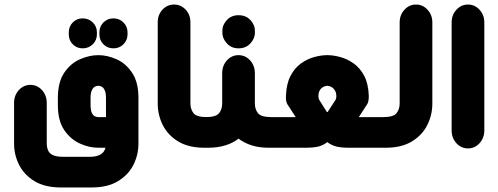

<svg xmlns="http://www.w3.org/2000/svg" viewBox="-20 -651 2196 846"><path d="M344 -438Q318 -438 300.5 -456Q283 -474 283 -500V-508Q283 -534 300.5 -552Q318 -570 344 -570Q371 -570 389 -552Q407 -534 407 -508V-500Q407 -474 389 -456Q371 -438 344 -438ZM480 -438Q453 -438 435.5 -456Q418 -474 418 -500V-508Q418 -534 435.5 -552Q453 -570 480 -570Q506 -570 524 -552Q542 -534 542 -508V-500Q542 -474 524 -456Q506 -438 480 -438ZM445 0H413Q373 0 332 -18.5Q291 -37 263 -78Q235 -119 235 -188V-220Q235 -289 263 -330.5Q291 -372 332.5 -390Q374 -408 413 -408Q453 -408 493.5 -390Q534 -372 562 -330.5Q590 -289 590 -220V-19Q590 32 567.5 76Q545 120 499.5 147.5Q454 175 384 175H248Q178 175 132.5 147.5Q87 120 64.5 76Q42 32 42 -19V-197Q42 -231 63 -254Q84 -277 114 -277Q144 -277 165 -254Q186 -231 186 -197V-19Q186 -7 189 4Q192 15 199.5 23Q207 31 221.5 35.5Q236 40 259 40H374Q392 40 404 37Q416 34 424 29Q432 24 437 17Q442 10 444 2ZM447 -135V-218Q447 -241 441.5 -253Q436 -265 428.5 -269Q421 -273 413 -273Q406 -273 398 -269Q390 -265 384.5 -253Q379 -241 379 -218V-190Q379 -166 384.5 -154Q390 -142 398 -138.5Q406 -135 413 -135Z M895 0H881Q811 0 765.5 -27.5Q720 -55 697.5 -99.5Q675 -144 675 -195V-553Q675 -586 696 -608.5Q717 -631 747 -631Q777 -631 798 -608.5Q819 -586 819 -553V-195Q819 -170 832.5 -152.5Q846 -135 892 -135H895Z M1031 -438Q999 -438 979 -460.5Q959 -483 960 -508V-514Q959 -540 979 -562Q999 -584 1031 -584Q1064 -584 1084 -562Q1104 -540 1103 -514V-508Q1104 -483 1084 -460.5Q1064 -438 1031 -438ZM1179 -135V0H1165Q1122 0 1089 -10.5Q1056 -21 1031 -40Q1007 -21 973 -10.5Q939 0 897 0H883V-135H886Q932 -135 945.5 -152.5Q959 -170 959 -195V-328Q959 -362 980 -385Q1001 -408 1031 -408Q1061 -408 1082 -385Q1103 -362 1103 -328V-195Q1103 -170 1116.5 -152.5Q1130 -135 1176 -135Z M1167 0V-135H1222Q1238 -135 1253 -135Q1268 -135 1283 -135L1246 -192Q1243 -197 1241 -206.5Q1239 -216 1240 -229Q1242 -282 1260 -316.5Q1278 -351 1305.5 -371Q1333 -391 1364 -399.5Q1395 -408 1422 -408Q1449 -408 1480 -399.5Q1511 -391 1539 -371Q1567 -351 1585 -316.5Q1603 -282 1605 -229Q1605 -202 1598 -192L1561 -135Q1576 -135 1591.5 -135Q1607 -135 1622 -135H1677V0H1520Q1479 0 1458 -6.5Q1437 -13 1422 -25Q1408 -13 1387 -6.5Q1366 0 1324 0ZM1459 -212Q1460 -214 1461 -217.5Q1462 -221 1462 -226Q1462 -243 1455.5 -253Q1449 -263 1440 -268Q1431 -273 1422 -273Q1414 -273 1404.5 -268Q1395 -263 1389 -253Q1383 -243 1383 -226Q1383 -221 1384 -217.5Q1385 -214 1386 -212L1420 -158Q1420 -158 1420.5 -157.5Q1421 -157 1422 -157Q1423 -157 1423.5 -157.5Q1424 -158 1424 -158Z M1665 0V-135H1668Q1714 -135 1727.5 -152.5Q1741 -170 1741 -195V-552Q1741 -585 1762 -608Q1783 -631 1813 -631Q1843 -631 1864 -608Q1885 -585 1885 -552V-195Q1885 -144 1862.5 -99.5Q1840 -55 1794.5 -27.5Q1749 0 1679 0Z M1970 -552Q1970 -585 1991 -608Q2012 -631 2042 -631Q2072 -631 2093 -608Q2114 -585 2114 -552V-77Q2114 -43 2093 -20Q2072 3 2042 3Q2012 3 1991 -20Q1970 -43 1970 -77Z"/></svg>

Font: Beiruti Black
Style: Regular
Weight: 900
Designer: Arlette Boutros
Foundry: Boutros
Version: Version 1.41